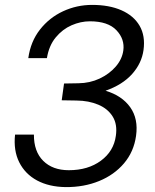

<svg xmlns="http://www.w3.org/2000/svg" viewBox="-20 -753 634 784"><path d="M248 11Q180 10 131.2 -16.2Q82.5 -42.5 58.5 -90.5Q34.5 -138.5 41.5 -203.5H118.5Q118 -134.5 156.5 -96.2Q195 -58 261 -58Q339.5 -58 392 -96.8Q444.5 -135.5 453 -198Q460 -245 440.2 -277Q420.5 -309 381.5 -325.5Q342.5 -342 292.5 -342.5L232 -343.5L241.5 -412L300 -413Q347 -413.5 386.8 -432.2Q426.5 -451 452.5 -481Q478.5 -511 483.5 -546.5Q490 -593 455.5 -629.5Q421 -666 347 -666Q309.5 -666 272.2 -649.8Q235 -633.5 207.5 -600.2Q180 -567 171.5 -515.5H95.5Q105 -583.5 143.2 -632.2Q181.5 -681 237.5 -707Q293.5 -733 356.5 -733Q426 -733 476 -711Q526 -689 550 -647.8Q574 -606.5 566 -548.5Q558.5 -494.5 519.5 -450.8Q480.5 -407 411 -382.5Q478 -362.5 511.8 -315Q545.5 -267.5 535.5 -198Q526.5 -133.5 486.5 -86.2Q446.5 -39 384.8 -13.8Q323 11.5 248 11Z"/></svg>

Font: Public Sans Light
Style: Italic
Weight: 300
Italic angle: -8°
Designer: The Public Sans project authors (U.S. Web Design System). Libre Franklin designed by Pablo Impallari and Rodrigo Fuenzal
Version: Version 1.007; ttfautohint (v1.8.1) -l 8 -r 50 -G 200 -x 14 